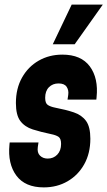

<svg xmlns="http://www.w3.org/2000/svg" viewBox="-20 -800 466 833"><path d="M170 13Q89 13 51 -38.2Q13 -89.5 21 -172L22 -182H147L144 -162Q140.5 -137.5 153.5 -124.8Q166.5 -112 187 -112Q212 -112 228.5 -129.2Q245 -146.5 245 -175.5Q245 -199 233.8 -206.5Q222.5 -214 202 -218Q156.5 -227.5 122 -238.5Q87.5 -249.5 68.2 -275Q49 -300.5 49 -353Q49 -416 75.5 -463.2Q102 -510.5 147.8 -536.8Q193.5 -563 250.5 -563Q332 -563 369.8 -511.8Q407.5 -460.5 399 -378L398 -368H273L276 -388Q279 -408.5 269.2 -423.2Q259.5 -438 234 -438Q208.5 -438 192.2 -421.5Q176 -405 176 -375.5Q176 -352 187.5 -344.5Q199 -337 219 -333Q266 -324 300.2 -312.5Q334.5 -301 353.2 -275.5Q372 -250 372 -198Q372 -135 345.5 -87.5Q319 -40 273.2 -13.5Q227.5 13 170 13ZM209 -608 291 -780H426L304 -608Z"/></svg>

Font: Mohave
Style: Bold Italic
Weight: 700
Italic angle: -8°
Designer: Gumpita Rahayu
Foundry: Tokotype
Version: Version 2.003; ttfautohint (v1.8.3)